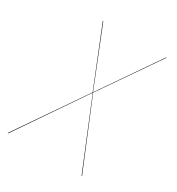

<svg xmlns="http://www.w3.org/2000/svg" viewBox="-143 -602 632 686"><g transform="rotate(30 173.0 -258.5)"><path d="M346.2 -517.1 181.2 -277.8 295.9 0H293.9L180.2 -276.9L-8.8 0H-11.2L179.2 -277.8L83 -517.1H85L180.2 -278.8L344.2 -517.1Z"/></g></svg>

Font: Fira Sans Compressed Two
Style: Italic
Weight: 100
Width: 3
Italic angle: -8°
Designer: Carrois Corporate & Edenspiekermann AG
Foundry: Carrois Corporate GbR & Edenspiekermann AG
Version: Version 4.203;PS 004.203;hotconv 1.0.88;makeotf.lib2.5.64775